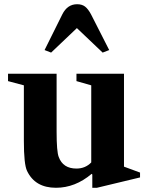

<svg xmlns="http://www.w3.org/2000/svg" viewBox="-20 -879 704 909"><path d="M412 -475 342 -495V-530H567V-90L643 -62V-39L439 10H417V-53L414 -56Q336 10 245 10Q146 10 108 -70Q93 -101 93 -212V-475L18 -495V-530H248V-256Q248 -161 258 -136Q278 -81 342 -81Q384 -81 412 -110ZM345 -859Q368 -859 382.5 -848Q397 -837 411 -811L497 -642L466 -630L344 -746L222 -630L191 -642L275 -811Q299 -859 345 -859Z"/></svg>

Font: Libre Caslon Text
Style: Bold
Weight: 700
Designer: Pablo Impallari, Rodrigo Fuenzalida
Foundry: Pablo Impallari, Rodrigo Fuenzalida
Version: Version 1.002